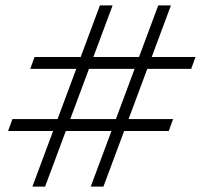

<svg xmlns="http://www.w3.org/2000/svg" viewBox="-20 -692 754 711"><path d="M350 -672H397L147 -1H100ZM566 -672H613L363 -1H316ZM688 -437H92L108 -481H704ZM605 -207H10L26 -251H621Z"/></svg>

Font: Brygada 1918 SemiBold
Style: Regular
Weight: 600
Designer: Mateusz Machalski | Borys Kosmynka | Przemek Hoffer
Foundry: NIEPODLEGLA 2018
Version: Version 3.006